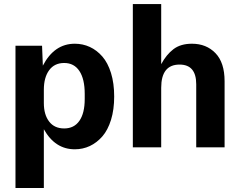

<svg xmlns="http://www.w3.org/2000/svg" viewBox="-20 -725 1175 945"><path d="M56.2 200.2V-500H187L190.9 -401.9Q247.1 -509.8 348.1 -509.8Q387.7 -509.8 422.1 -493.9Q456.5 -478 483.6 -447Q510.7 -416 526.4 -365.5Q542 -314.9 542 -250Q542 -185.5 526.4 -135Q510.7 -84.5 483.6 -53.5Q456.5 -22.5 422.1 -6.3Q387.7 9.8 348.1 9.8Q251 9.8 195.8 -88.9V200.2ZM195.8 -217.8Q195.8 -160.6 221.9 -126.7Q248 -92.8 295.9 -92.8Q344.7 -92.8 370.8 -130.4Q397 -168 397 -237.8V-263.2Q397 -335.9 370.8 -375.5Q344.7 -415 295.9 -415Q248 -415 221.9 -379.4Q195.8 -343.8 195.8 -283.2Z M633.8 0V-705.1H773.4V-409.2Q798.8 -456.5 834 -483.2Q869.1 -509.8 924.8 -509.8Q995.6 -509.8 1040.5 -463.4Q1085.4 -417 1085.4 -325.2V0H945.8V-310.1Q945.8 -407.2 863.8 -407.2Q773.4 -407.2 773.4 -293V0Z"/></svg>

Font: TASA Orbiter Text
Style: Bold
Weight: 700
Designer: Weizhong Zhang
Version: Version 1.000;Glyphs 3.1.2 (3151)